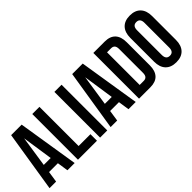

<svg xmlns="http://www.w3.org/2000/svg" viewBox="33 -1390 2080 2080"><g transform="rotate(-45 1073.0 -350.0)"><path d="M284.2 -700.2 396 0H285.2L266.1 -127H130.9L111.8 0H11.2L123 -700.2ZM198.2 -576.2 145 -222.2H251Z M446.8 0V-700.2H556.6V-100.1H737.8V0Z M785.6 0V-700.2H895.5V0Z M1219.7 -700.2 1331.5 0H1220.7L1201.7 -127H1066.4L1047.4 0H946.8L1058.6 -700.2ZM1133.8 -576.2 1080.6 -222.2H1186.5Z M1382.3 0V-700.2H1556.2Q1637.7 -700.2 1679 -655.8Q1720.2 -611.3 1720.2 -526.9V-172.9Q1720.2 -88.4 1679 -44.2Q1637.7 0 1556.2 0ZM1554.2 -600.1H1492.2V-100.1H1554.2Q1581.5 -100.1 1595.9 -116Q1610.4 -131.8 1610.4 -168V-532.2Q1610.4 -568.4 1595.9 -584.2Q1581.5 -600.1 1554.2 -600.1Z M1891.1 -539.1V-161.1Q1891.1 -91.8 1948.2 -91.8Q2004.9 -91.8 2004.9 -161.1V-539.1Q2004.9 -607.9 1948.2 -607.9Q1891.1 -607.9 1891.1 -539.1ZM1780.8 -168V-532.2Q1780.8 -616.2 1824.2 -662.1Q1867.7 -708 1948.2 -708Q2028.8 -708 2072 -662.1Q2115.2 -616.2 2115.2 -532.2V-168Q2115.2 -84 2072 -38.1Q2028.8 7.8 1948.2 7.8Q1867.7 7.8 1824.2 -38.1Q1780.8 -84 1780.8 -168Z"/></g></svg>

Font: VL Bebas Neue Bold
Style: Regular
Weight: 700
Designer: Ryoichi Tsunekawa
Foundry: Ryoichi Tsunekawa
Version: Version 1.300